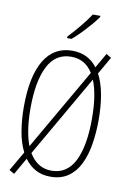

<svg xmlns="http://www.w3.org/2000/svg" viewBox="-104 -1011 738 1102"><g transform="rotate(10 265.0 -459.5)"><path d="M59 30 29 13 95 -101Q69 -152 58 -219Q47 -286 47 -359Q47 -537 103 -630.5Q159 -724 266 -724Q314 -724 350.5 -705.5Q387 -687 412 -653L462 -740L491 -722L433 -621Q459 -572 471 -505Q483 -438 483 -359Q483 -284 472 -217Q461 -150 436 -99Q411 -48 369 -19Q327 10 266 10Q215 10 178 -11Q141 -32 115 -68ZM86 -358Q86 -225 118 -142L392 -617Q347 -689 266 -689Q174 -689 130 -601.5Q86 -514 86 -358ZM266 -25Q356 -25 400 -111.5Q444 -198 444 -358Q444 -499 410 -581L136 -105Q183 -25 266 -25ZM223 -799Q255 -833 289 -874Q323 -915 345 -949H389V-942Q373 -919 349 -891.5Q325 -864 299 -837Q273 -810 249 -790H223Z"/></g></svg>

Font: Noto Sans Mono Condensed ExtraLight
Style: Regular
Weight: 200
Width: 3
Designer: Monotype Design Team
Foundry: Monotype Imaging Inc.
Version: Version 2.014; ttfautohint (v1.8.4.7-5d5b)